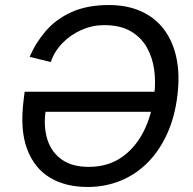

<svg xmlns="http://www.w3.org/2000/svg" viewBox="-20 -732 766 764"><path d="M328 12Q241 12 179 -25Q117 -62 88 -138.5Q59 -215 74 -334L78 -367H616L607 -287H161Q153 -225 169 -175.5Q185 -126 226 -97Q267 -68 333 -68Q408 -68 462.5 -105Q517 -142 550.5 -207Q584 -272 594 -357Q600 -406 593.5 -454.5Q587 -503 564.5 -543Q542 -583 500.5 -607.5Q459 -632 394 -632Q348 -632 304.5 -613Q261 -594 228.5 -560.5Q196 -527 182 -485L98 -506Q122 -562 162.5 -609Q203 -656 265 -684Q327 -712 413 -712Q486 -712 541.5 -687Q597 -662 632.5 -615Q668 -568 682 -502Q696 -436 686 -353Q676 -268 645.5 -200.5Q615 -133 568 -85.5Q521 -38 460 -13Q399 12 328 12Z"/></svg>

Font: Inclusive Sans
Style: Italic
Weight: 400
Italic angle: -7°
Designer: Olivia King
Foundry: Olivia King
Version: Version 2.004